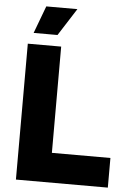

<svg xmlns="http://www.w3.org/2000/svg" viewBox="-61 -981 701 1026"><g transform="rotate(5 289.0 -468.0)"><path d="M64 -729H243V-159H557V0H64ZM145 -936H312L218 -789H90Z"/></g></svg>

Font: Mona Sans ExtraBold
Style: Regular
Weight: 800
Designer: Deni Anggara
Foundry: GitHub
Version: Version 2.000